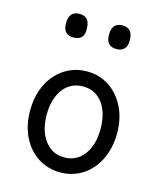

<svg xmlns="http://www.w3.org/2000/svg" viewBox="-120 -882 829 988"><g transform="rotate(15 294.5 -388.0)"><path d="M295 19Q228 19 175.5 -15Q123 -49 93 -109.5Q63 -170 63 -250Q63 -309 80 -358Q97 -407 128.5 -443Q160 -479 202 -499Q244 -519 295 -519Q362 -519 414 -484.5Q466 -450 496 -389.5Q526 -329 526 -251Q526 -204 515 -163Q504 -122 483.5 -88.5Q463 -55 434.5 -31Q406 -7 370.5 6Q335 19 295 19ZM295 -61Q328 -61 354 -74.5Q380 -88 399 -113Q418 -138 428 -173Q438 -208 438 -251Q438 -308 420.5 -350.5Q403 -393 371 -416Q339 -439 295 -439Q263 -439 236 -426Q209 -413 190 -387.5Q171 -362 161 -327.5Q151 -293 151 -250Q151 -193 169 -150.5Q187 -108 219 -84.5Q251 -61 295 -61ZM181 -669Q153 -669 139 -684.5Q125 -700 125 -731Q125 -763 139 -779Q153 -795 181 -795Q209 -795 222.5 -779Q236 -763 236 -731Q238 -700 223.5 -684.5Q209 -669 181 -669ZM410 -669Q382 -669 368 -684.5Q354 -700 354 -731Q354 -763 368 -779Q382 -795 410 -795Q437 -795 451 -779Q465 -763 465 -731Q466 -700 451.5 -684.5Q437 -669 410 -669Z"/></g></svg>

Font: Playwrite HR Lijeva
Style: Regular
Weight: 400
Designer: Veronika Burian, José Scaglione
Foundry: TypeTogether
Version: Version 1.002